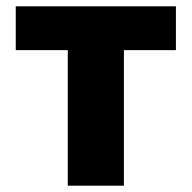

<svg xmlns="http://www.w3.org/2000/svg" viewBox="-20 -589 608 609"><path d="M195 0V-430H30V-569H538V-430H373V0Z"/></svg>

Font: Source Han Sans TC Heavy
Style: Regular
Weight: 900
Designer: Ryoko NISHIZUKA Ë•øÂ°öÊ∂ºÂ≠ê (kana, bopomofo & ideographs); Paul D. Hunt (Latin, Greek & Cyrillic); Sandoll Communicatio
Foundry: Adobe
Version: Version 2.004;hotconv 1.0.118;makeotfexe 2.5.65603